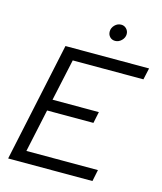

<svg xmlns="http://www.w3.org/2000/svg" viewBox="-130 -994 921 1089"><g transform="rotate(15 331.0 -449.5)"><path d="M22 0 171 -700H662L647 -632H232L179 -387H451L437 -320H165L111 -68H531L517 0ZM435 -801Q416 -801 404 -813.5Q392 -826 392 -845Q392 -866 408 -882.5Q424 -899 446 -899Q464 -899 476.5 -886Q489 -873 489 -855Q489 -834 472.5 -817.5Q456 -801 435 -801Z"/></g></svg>

Font: Red Hat Display VF
Style: Italic
Weight: 300
Italic angle: -12°
Designer: Pentagram, MCKL
Foundry: Pentagram, MCKL
Version: Version 1.010